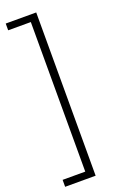

<svg xmlns="http://www.w3.org/2000/svg" viewBox="-170 -759 624 988"><g transform="rotate(-20 142.0 -265.0)"><path d="M171 182H4V144H128V-675H4V-712H171Z"/></g></svg>

Font: MuliDisplayVN ExtraLight
Style: Regular
Weight: 200
Designer: Vernon Adams
Foundry: Vernon Adams
Version: Version 2.100